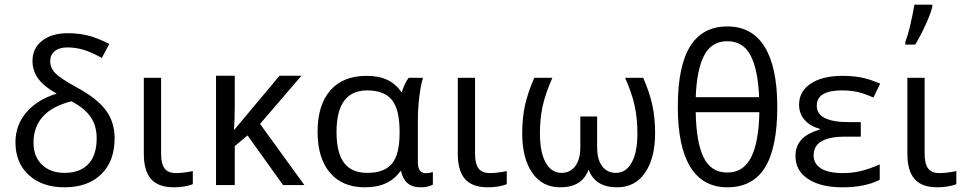

<svg xmlns="http://www.w3.org/2000/svg" viewBox="-20 -799 4218 831"><path d="M225.6 -393.6Q170.4 -424.3 145.5 -458.5Q120.6 -492.7 120.6 -534.7Q120.6 -590.3 162.4 -622.8Q204.1 -655.3 273.9 -655.3Q317.9 -655.3 357.9 -646Q397.9 -636.7 453.1 -608.9L420.9 -548.3Q371.6 -575.2 338.4 -584.5Q305.2 -593.8 271.5 -593.8Q236.8 -593.8 217 -577.6Q197.3 -561.5 197.3 -534.7Q197.3 -505.4 219.2 -482.4Q241.2 -459.5 312 -420.9Q400.9 -372.6 438.5 -321.3Q476.1 -270 476.1 -200.7Q476.1 -101.1 418 -44.7Q359.9 11.7 259.3 11.7Q162.6 11.7 104.7 -41.3Q46.9 -94.2 46.9 -183.1Q46.9 -258.3 95 -313.7Q143.1 -369.1 225.6 -393.6ZM398.4 -200.7Q398.4 -253.9 372.8 -292Q347.2 -330.1 289.1 -360.8Q204.6 -338.9 164.8 -293.7Q125 -248.5 125 -181.6Q125 -121.6 161.6 -86.2Q198.2 -50.8 259.3 -50.8Q326.7 -50.8 362.5 -89.1Q398.4 -127.4 398.4 -200.7Z M677.2 -462.4V-134.3Q677.2 -90.8 692.1 -70.3Q707 -49.8 742.2 -49.8Q757.8 -49.8 778.8 -52.5Q799.8 -55.2 814.5 -58.6V-2Q799.8 4.4 777.1 8.1Q754.4 11.7 733.4 11.7Q664.6 11.7 633.5 -24.4Q602.5 -60.5 602.5 -132.3V-462.4Z M1189.9 -471.2H1284.7L1105.5 -262.7L1297.4 2H1205.1L1051.3 -212.9L996.1 -166.5V2H915V-471.2H996.1V-347.7Q996.1 -276.9 992.2 -235.4Z M1569.8 -50.8Q1644 -50.8 1676.8 -91.1Q1709.5 -131.3 1709.5 -222.7V-229Q1709.5 -325.2 1676.3 -366.5Q1643.1 -407.7 1568.8 -407.7Q1436.5 -407.7 1436.5 -227.5Q1436.5 -138.7 1468.8 -94.7Q1501 -50.8 1569.8 -50.8ZM1558.6 11.7Q1461.9 11.7 1408.2 -51.5Q1354.5 -114.7 1354.5 -228.5Q1354.5 -344.2 1409.4 -407.5Q1464.4 -470.7 1566.4 -470.7Q1620.6 -470.7 1657.2 -452.9Q1693.8 -435.1 1717.8 -399.9H1719.2Q1730 -437.5 1749 -462.4H1811Q1801.3 -432.1 1794.9 -380.6Q1788.6 -329.1 1788.6 -280.3V-95.2Q1788.6 -49.3 1823.7 -49.3Q1835.9 -49.3 1853.5 -54.2V0Q1831.5 11.7 1801.8 11.7Q1764.6 11.7 1744.1 -5.9Q1723.6 -23.4 1715.8 -58.6H1713.4Q1687.5 -22.9 1649.7 -5.6Q1611.8 11.7 1558.6 11.7Z M2036.1 -462.4V-134.3Q2036.1 -90.8 2051 -70.3Q2065.9 -49.8 2101.1 -49.8Q2116.7 -49.8 2137.7 -52.5Q2158.7 -55.2 2173.3 -58.6V-2Q2158.7 4.4 2136 8.1Q2113.3 11.7 2092.3 11.7Q2023.4 11.7 1992.4 -24.4Q1961.4 -60.5 1961.4 -132.3V-462.4Z M2405.3 11.7Q2326.7 11.7 2283.4 -51.3Q2240.2 -114.3 2240.2 -222.2Q2240.2 -287.6 2252 -342Q2263.7 -396.5 2292.5 -462.4H2370.6Q2340.8 -394 2328.9 -340.6Q2316.9 -287.1 2316.9 -221.2Q2316.9 -140.1 2341.8 -95.5Q2366.7 -50.8 2410.2 -50.8Q2448.2 -50.8 2470 -80.1Q2491.7 -109.4 2491.7 -161.6V-294.9H2564.5V-161.6Q2564.5 -108.4 2586.2 -79.6Q2607.9 -50.8 2645.5 -50.8Q2689.5 -50.8 2714.1 -95.5Q2738.8 -140.1 2738.8 -221.2Q2738.8 -284.7 2727.3 -339.4Q2715.8 -394 2685.5 -462.4H2763.7Q2791.5 -399.4 2803.5 -343.8Q2815.4 -288.1 2815.4 -222.2Q2815.4 -115.2 2772.2 -51.8Q2729 11.7 2650.9 11.7Q2556.2 11.7 2527.3 -64.9Q2500 11.7 2405.3 11.7Z M3344.2 -336.4Q3344.2 -160.2 3291 -74.2Q3237.8 11.7 3127.9 11.7Q3022.5 11.7 2968 -76.2Q2913.6 -164.1 2913.6 -336.4Q2913.6 -513.2 2967.3 -598.9Q3021 -684.6 3127.9 -684.6Q3234.9 -684.6 3289.6 -596.2Q3344.2 -507.8 3344.2 -336.4ZM3127.9 -52.2Q3197.3 -52.2 3230.7 -117.7Q3264.2 -183.1 3266.6 -313.5H2991.2Q2993.2 -184.1 3025.1 -118.2Q3057.1 -52.2 3127.9 -52.2ZM3127.9 -620.6Q3059.6 -620.6 3027.6 -559.1Q2995.6 -497.6 2991.2 -378.4H3265.6Q3260.7 -497.6 3228.5 -559.1Q3196.3 -620.6 3127.9 -620.6Z M3705.6 -270.5V-207.5H3637.2Q3501.5 -207.5 3501.5 -127Q3501.5 -90.3 3533.4 -70.1Q3565.4 -49.8 3629.4 -49.8Q3666 -49.8 3702.9 -58.1Q3739.7 -66.4 3787.6 -87.4V-21Q3724.6 11.7 3626 11.7Q3531.7 11.7 3477.3 -24.4Q3422.9 -60.5 3422.9 -124Q3422.9 -165.5 3447.8 -193.6Q3472.7 -221.7 3529.8 -239.3V-240.7Q3486.8 -252.4 3462.6 -279.8Q3438.5 -307.1 3438.5 -346.2Q3438.5 -403.3 3488.8 -437Q3539.1 -470.7 3626 -470.7Q3669.4 -470.7 3706.3 -463.9Q3743.2 -457 3789.6 -437L3760.3 -377Q3715.8 -396 3687.3 -401.9Q3658.7 -407.7 3623.5 -407.7Q3515.1 -407.7 3515.1 -341.3Q3515.1 -270.5 3653.8 -270.5Z M3981.9 -462.4V-134.3Q3981.9 -90.8 3996.8 -70.3Q4011.7 -49.8 4046.9 -49.8Q4062.5 -49.8 4083.5 -52.5Q4104.5 -55.2 4119.1 -58.6V-2Q4104.5 4.4 4081.8 8.1Q4059.1 11.7 4038.1 11.7Q3969.2 11.7 3938.2 -24.4Q3907.2 -60.5 3907.2 -132.3V-462.4ZM3898.4 -618.2Q3910.2 -648.4 3921.1 -696.3Q3932.1 -744.1 3937.5 -778.8H4015.1V-769Q4007.3 -737.8 3984.4 -688Q3961.4 -638.2 3940.9 -606H3898.4Z"/></svg>

Font: XL-Viking
Style: Regular
Weight: 400
Foundry: Ascender Corporation
Version: Version 1.10 March 23, 2015